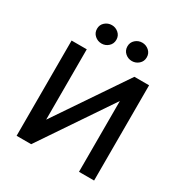

<svg xmlns="http://www.w3.org/2000/svg" viewBox="-205 -1068 1163 1222"><g transform="rotate(30 376.0 -457.0)"><path d="M91 0V-700H202.5V-183L552.5 -700H660.5V0H549.5V-520.5L198 0ZM265 -778.5Q236.5 -778.5 215 -797.5Q193.5 -816.5 193.5 -846.5Q193.5 -876 215 -894.8Q236.5 -913.5 265 -913.5Q292.5 -913.5 314 -894.8Q335.5 -876 335.5 -846.5Q335.5 -816.5 314.2 -797.5Q293 -778.5 265 -778.5ZM488 -778.5Q459.5 -778.5 438.2 -797.5Q417 -816.5 417 -846.5Q417 -875.5 438.2 -894.5Q459.5 -913.5 488 -913.5Q516 -913.5 537.5 -894.8Q559 -876 559 -846.5Q559 -816.5 537.5 -797.5Q516 -778.5 488 -778.5Z"/></g></svg>

Font: Geologica
Style: Regular
Weight: 400
Designer: Sindre Bremnes, Frode Helland
Foundry: Monokrom Skriftforlag AS
Version: Version 1.010; ttfautohint (v1.8.4.7-5d5b);gftools[0.9.28]